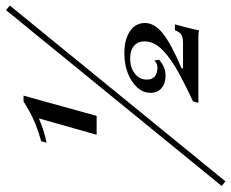

<svg xmlns="http://www.w3.org/2000/svg" viewBox="-140 -642 800 665"><g transform="rotate(-90 260.5 -310.0)"><path d="M125.8 -375.8 182.3 -575.8Q172.6 -571.8 160.1 -566.9Q147.6 -562.1 132.3 -557.7Q116.9 -553.2 98.4 -549.2L103.2 -567.7Q137.1 -577.4 161.3 -587.1Q185.5 -596.8 204.4 -607.3Q223.4 -617.7 241.1 -629H261.3L191.1 -375.8ZM-35.5 70.2 -51.6 57.3 557.3 -689.5 573.4 -676.6ZM487.1 -21Q479.8 -23.4 466.1 -23.4H236.3L241.1 -41.9Q286.3 -62.9 324.6 -83.1Q362.9 -103.2 390.7 -123.4Q418.5 -143.5 433.9 -164.5Q449.2 -185.5 449.2 -209.7Q449.2 -233.1 433.5 -246.4Q417.7 -259.7 390.3 -259.7Q358.1 -259.7 337.5 -243.5Q316.9 -227.4 316.9 -202.4Q316.9 -183.9 327.4 -174.6Q337.9 -165.3 358.9 -165.3Q365.3 -165.3 371 -167.7Q376.6 -170.2 383.1 -175.8L385.5 -158.9Q372.6 -148.4 359.3 -142.7Q346 -137.1 331.5 -137.1Q303.2 -137.1 287.1 -151.2Q271 -165.3 271 -189.5Q271 -214.5 289.5 -235.1Q308.1 -255.6 338.7 -267.7Q369.4 -279.8 407.3 -279.8Q455.6 -279.8 484.3 -260.5Q512.9 -241.1 512.9 -208.1Q512.9 -175.8 477 -146.8Q441.1 -117.7 355.6 -81.5V-76.6H442.7Q462.9 -76.6 472.2 -82.3Q481.5 -87.9 487.9 -104.8H508.1Q504 -88.7 500 -74.2Q496 -59.7 493.1 -46.8Q490.3 -33.9 487.1 -21Z"/></g></svg>

Font: Playfair 12pt Light
Style: Italic
Weight: 300
Italic angle: -15.6°
Designer: Claus Eggers Sørensen
Foundry: Claus Eggers Sørensen
Version: Version 2.000;gftools[0.9.28]